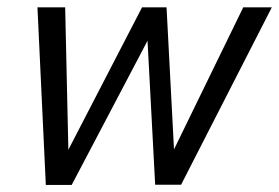

<svg xmlns="http://www.w3.org/2000/svg" viewBox="-20 -508 768 528"><path d="M106 0.5 83 -487.8H159.2L168 -96.2L370.6 -487.8H438L458.5 -97.2L648.9 -487.8H727.5L478 0H406.7L385.7 -396L177.2 0.5Z"/></svg>

Font: HK Grotesk Italic
Style: Regular
Weight: 400
Italic angle: -13°
Designer: Alfredo Marco Pradil and Stefan Peev
Foundry: Hanken Design Co.
Version: Version 1.000;PS 001.000;hotconv 1.0.88;makeotf.lib2.5.64775